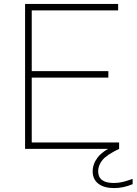

<svg xmlns="http://www.w3.org/2000/svg" viewBox="-20 -760 697 980"><path d="M108 0V-740H583V-707H142V-397H533V-364H142V-33H588V0ZM563 200Q510 200 481.5 177.2Q453 154.5 453 115Q453 76.5 479.2 42.8Q505.5 9 576 -24L588 0Q524.5 30 502.8 57Q481 84 481 114Q481 174 561 174Q584.5 174 606.2 168.8Q628 163.5 657 153V180Q609.5 200 563 200Z"/></svg>

Font: Encode Sans Expanded Expanded Thin
Style: Regular
Weight: 100
Width: 7
Designer: Multiple Designers
Foundry: Impallari Type
Version: Version 3.000; ttfautohint (v1.8.3) -l 8 -r 50 -G 200 -x 14 